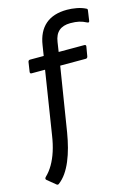

<svg xmlns="http://www.w3.org/2000/svg" viewBox="-142 -763 719 1029"><g transform="rotate(-15 217.0 -248.5)"><path d="M235 -488H377Q382 -488 384.5 -485.5Q387 -483 386 -478L377 -425Q376 -421 373.5 -418Q371 -415 366 -415H224L167 -59Q160 -17 150 21Q140 59 126 92.5Q112 126 94 152Q76 178 52 196Q49 198 45.5 197.5Q42 197 39 194L-6 157Q-14 150 -4 140Q18 119 35.5 89Q53 59 65.5 20.5Q78 -18 85 -65L140 -415H65Q56 -415 57 -425L65 -478Q67 -488 76 -488H152L161 -545Q172 -619 216 -657Q260 -695 336 -695Q361 -695 388.5 -690Q416 -685 438 -674Q443 -672 444 -669Q445 -666 444 -661L436 -606Q434 -596 424 -601Q403 -612 383 -616.5Q363 -621 335 -621Q295 -621 272 -601.5Q249 -582 243 -541Z"/></g></svg>

Font: Sofia Sans Hairline
Style: Italic
Weight: 1
Italic angle: -9°
Designer: Botio Nikoltchev, Ani Petrova
Foundry: lettersoup
Version: Version 4.102